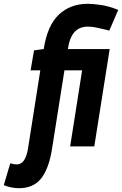

<svg xmlns="http://www.w3.org/2000/svg" viewBox="-135 -770 642 1010"><path d="M-35 220Q-75 220 -115 204L-81 89Q-71 92 -62.5 93.5Q-54 95 -47 95Q-2 95 12 14L77 -400H26L44 -505L95 -512Q114 -636 174.5 -693Q235 -750 327 -750Q353 -750 395 -744Q437 -738 487 -718L440 -609Q432 -611 412 -616Q392 -621 369 -625.5Q346 -630 328 -630Q283 -630 257 -601.5Q231 -573 222 -512H442L361 0H234L297 -400H204L138 17Q121 120 80.5 170Q40 220 -35 220Z"/></svg>

Font: Georama Condensed
Style: Bold Italic
Weight: 700
Width: 3
Italic angle: -9°
Designer: Jean-Baptiste Levee
Foundry: Production Type
Version: Version 1.000